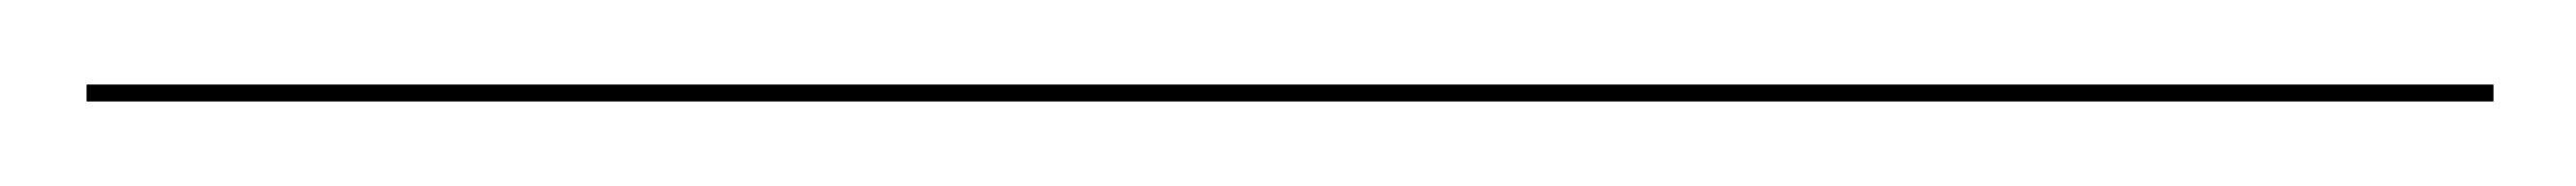

<svg xmlns="http://www.w3.org/2000/svg" viewBox="-26 128 610 44"><path d="M-5.5 148H564.5V152H-5.5Z"/></svg>

Font: Bodoni* 48
Style: Bold
Weight: 700
Version: Version 2.2